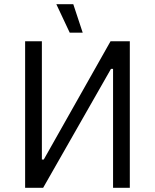

<svg xmlns="http://www.w3.org/2000/svg" viewBox="-20 -897 740 917"><path d="M313 -741H375L330 -877H249ZM100 0H186L510 -568H520V0H600V-700H508L189 -135H180V-700H100Z"/></svg>

Font: Fixel Text Regular
Style: Regular
Weight: 400
Width: 4
Designer: AlfaBravo + MacPaw
Foundry: Kyrylo Tkachov, Marchela Mozhyna, Serhii Makarenko, Maria Weinstein, Zakhar Kryvoshyya
Version: Version 1.211